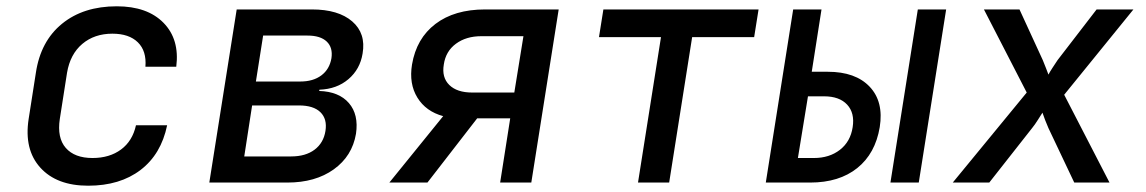

<svg xmlns="http://www.w3.org/2000/svg" viewBox="-20 -580 3640 610"><path d="M260 10Q160 10 108 -47.5Q56 -105 71 -202L94 -349Q109 -449 177 -504.5Q245 -560 351 -560Q448 -560 499.5 -507.5Q551 -455 540 -368H442Q446 -418 418 -445.5Q390 -473 337 -473Q280 -473 241.5 -440.5Q203 -408 193 -349L170 -202Q161 -142 189 -110Q217 -78 274 -78Q328 -78 364.5 -105Q401 -132 412 -182H511Q492 -90 426.5 -40Q361 10 260 10Z M645 0 732 -550H971Q1055 -550 1099 -512Q1143 -474 1132 -410Q1124 -360 1087 -328.5Q1050 -297 995 -295L994 -291Q1057 -289 1088.5 -252.5Q1120 -216 1111 -155Q1099 -84 1040.5 -42Q982 0 893 0ZM793 -321H934Q975 -321 1001 -340.5Q1027 -360 1033 -395Q1038 -429 1018 -448Q998 -467 957 -467H816ZM756 -83H905Q951 -83 979.5 -104.5Q1008 -126 1014 -164Q1020 -202 998 -223.5Q976 -245 930 -245H781Z M1217 0 1388 -211Q1333 -226 1306 -270Q1279 -314 1289 -375Q1303 -458 1363.5 -504Q1424 -550 1521 -550H1755L1668 0H1569L1601 -204H1496L1338 0ZM1480 -286H1614L1643 -465H1509Q1461 -465 1428.5 -441Q1396 -417 1390 -375Q1383 -334 1407.5 -310Q1432 -286 1480 -286Z M2007 0 2080 -462H1883L1897 -550H2390L2376 -462H2179L2106 0Z M2413 0 2500 -550H2590L2559 -352H2610Q2698 -352 2743 -304.5Q2788 -257 2775 -176Q2761 -92 2703.5 -46Q2646 0 2554 0ZM2809 0 2896 -550H2986L2899 0ZM2515 -78H2566Q2615 -78 2648.5 -104Q2682 -130 2689 -176Q2696 -221 2671.5 -247.5Q2647 -274 2598 -274H2547Z M3007 0 3242 -286 3106 -550H3219L3293 -389Q3298 -377 3303 -364Q3308 -351 3311 -343Q3315 -351 3323.5 -364Q3332 -377 3340 -389L3464 -550H3581L3361 -279L3505 0H3393L3311 -173Q3306 -184 3300.5 -198.5Q3295 -213 3292 -222Q3286 -213 3277 -198.5Q3268 -184 3259 -173L3123 0Z"/></svg>

Font: JetBrains Mono NL Medium
Style: Italic
Weight: 500
Italic angle: -9°
Monospace: yes
Designer: Philipp Nurullin, Konstantin Bulenkov
Foundry: JetBrains
Version: Version 2.305; ttfautohint (v1.8.4.7-5d5b)